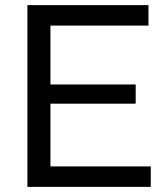

<svg xmlns="http://www.w3.org/2000/svg" viewBox="-20 -730 646 750"><path d="M569 -80V0H87V-710H560V-630H177V-400H510V-325H177V-80Z"/></svg>

Font: IngvarSans
Style: Regular
Weight: 500
Version: Version 3.000